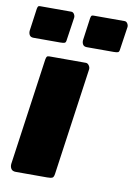

<svg xmlns="http://www.w3.org/2000/svg" viewBox="-98 -796 593 851"><g transform="rotate(10 198.0 -371.0)"><path d="M207 -23Q205 -7 198.5 -3.5Q192 0 175 0H34Q19 0 13 -9Q7 -18 8 -31L76 -513Q78 -524 81 -527Q84 -530 93 -530H256Q264 -530 270 -521.5Q276 -513 275 -504ZM155 -617Q154 -604 148.5 -601.5Q143 -599 128 -599H8Q-5 -599 -10 -607.5Q-15 -616 -14 -627L0 -728Q2 -738 4.5 -740Q7 -742 14 -742H153Q161 -742 166 -734Q171 -726 170 -718ZM395 -617Q394 -604 388.5 -601.5Q383 -599 368 -599H248Q235 -599 230 -607.5Q225 -616 226 -627L240 -728Q242 -738 244.5 -740Q247 -742 254 -742H393Q401 -742 406 -734Q411 -726 410 -718Z"/></g></svg>

Font: Libre Franklin Thin Black
Style: Italic
Weight: 900
Italic angle: -8°
Version: Version 2.000